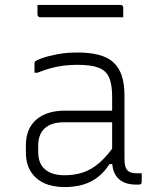

<svg xmlns="http://www.w3.org/2000/svg" viewBox="-20 -749 640 779"><path d="M485 -361Q485 -330 485 -298Q485 -266 485 -233.5Q485 -201 485 -169Q485 -137 485 -106Q485 -87 488 -75.5Q491 -64 498 -57Q504 -51 513 -48.5Q522 -46 534 -46Q536 -46 538.5 -46Q541 -46 543 -46H555Q555 -37 555 -28.5Q555 -20 555 -11Q555 -5 552 -2.5Q549 0 544 0Q539 0 537 0Q535 0 532 0Q512 0 494.5 -5Q477 -10 463.5 -21.5Q450 -33 442.5 -51.5Q435 -70 435 -97Q435 -135 435 -178Q435 -221 435 -259Q435 -275 435 -291.5Q435 -308 435 -324Q435 -340 435 -356Q435 -407 422.5 -435Q410 -463 379.5 -474.5Q349 -486 294 -486Q264 -486 237 -482.5Q210 -479 184.5 -472Q159 -465 132 -454H120Q120 -464 120 -473Q120 -482 120 -492Q120 -495 121 -497Q122 -499 123 -500Q128 -505 152 -513.5Q176 -522 213 -529Q250 -536 294 -536Q344 -536 380.5 -526.5Q417 -517 440 -496Q463 -475 474 -442Q485 -409 485 -361ZM135 -132Q135 -86 162.5 -62Q190 -38 242 -38Q283 -38 317.5 -49.5Q352 -61 385 -90Q418 -119 454 -172V-83H424Q405 -53 379 -32Q353 -11 319 -0.5Q285 10 242 10Q193 10 158 -6.5Q123 -23 104 -54.5Q85 -86 85 -131V-159Q85 -193 95.5 -219Q106 -245 126.5 -263Q147 -281 176 -290.5Q205 -300 242 -300Q276 -300 308 -300Q340 -300 373.5 -300Q407 -300 445 -300Q453 -300 456.5 -294Q460 -288 461 -277.5Q462 -267 462 -253Q420 -253 386.5 -253Q353 -253 319.5 -253Q286 -253 242 -253Q214 -253 193.5 -246.5Q173 -240 159 -226Q147 -214 141 -197Q135 -180 135 -158ZM132 -729H469Q474 -729 477 -726Q480 -723 480 -718Q480 -712 480 -705.5Q480 -699 480 -692.5Q480 -686 480 -679H143Q140 -679 137.5 -680.5Q135 -682 133.5 -684.5Q132 -687 132 -690Q132 -697 132 -703.5Q132 -710 132 -716.5Q132 -723 132 -729Z"/></svg>

Font: Recursive Sans Linear Light
Style: Regular
Weight: 300
Version: Version 1.085